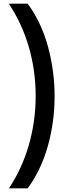

<svg xmlns="http://www.w3.org/2000/svg" viewBox="-20 -819 374 1055"><path d="M280 -290Q280 -149 243 -17Q206 115 132 216H29Q101 108 138.5 -22.5Q176 -153 176 -291Q176 -431 138.5 -560.5Q101 -690 28 -799H132Q208 -695 244 -561.5Q280 -428 280 -290Z"/></svg>

Font: Noto Sans Sinhala SemiCondensed SemiBold
Style: Regular
Weight: 600
Width: 4
Designer: Jelle Bosma - Monotype Design Team
Foundry: Monotype Imaging Inc.
Version: Version 2.006; ttfautohint (v1.8.4.7-5d5b)